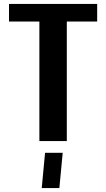

<svg xmlns="http://www.w3.org/2000/svg" viewBox="-20 -720 542 980"><path d="M181 0H321V-610H476V-700H26V-610H181ZM193 240H283L300 60H210Z"/></svg>

Font: Tanklager Original
Style: Regular
Weight: 400
Designer: Ariel Martín Pérez
Foundry: Tunera Type Foundry
Version: Version 1.000;Glyphs 3.3 (3310)